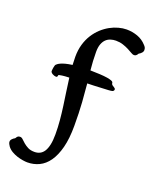

<svg xmlns="http://www.w3.org/2000/svg" viewBox="-179 -774 791 986"><g transform="rotate(20 216.0 -281.0)"><path d="M387.2 -378.4Q387.2 -374.5 384.5 -371.3Q381.8 -368.2 377.9 -367.2Q373.5 -365.7 357.4 -364.7Q341.3 -363.8 308.1 -362.3Q293 -361.3 276.9 -360.8Q260.7 -360.4 243.7 -359.9Q248 -314.9 252 -259.8Q255.9 -204.6 255.9 -132.3Q255.9 -62.5 243.2 -13.4Q230.5 35.6 208.5 66.9Q186.5 98.1 156.7 112.3Q127 126.5 92.8 126.5Q82 126.5 66.9 124Q51.8 121.6 35.9 116.5Q20 111.3 5.4 102.8Q-9.3 94.2 -19 81.5Q-22.9 76.2 -26.1 69.6Q-29.3 63 -29.3 57.6Q-29.3 49.3 -22.7 42.5Q-16.1 35.6 -9.3 32.2Q-7.3 31.2 -5.9 28.6Q-4.4 25.9 -2.2 22.9Q0 20 3.9 17.8Q7.8 15.6 14.6 15.6Q22.5 15.6 30 23.2Q37.6 30.8 47.9 39.6Q58.1 48.3 72.5 55.9Q86.9 63.5 108.9 63.5Q125 63.5 137.9 57.1Q150.9 50.8 160.2 36.6Q169.4 22.5 174.6 -1Q179.7 -24.4 179.7 -58.1Q179.7 -96.2 176.3 -134Q172.9 -171.9 167.7 -209.2Q162.6 -246.6 157 -283.4Q151.4 -320.3 147 -356.4Q120.6 -355.5 107.9 -353.5Q95.2 -351.6 92.3 -350.6Q89.4 -349.6 89.1 -347.4Q88.9 -345.2 88.4 -343Q87.9 -340.8 86.4 -339.1Q85 -337.4 80.1 -337.4Q76.7 -337.4 71.5 -338.9Q66.4 -340.3 61.8 -343Q57.1 -345.7 53.7 -349.4Q50.3 -353 50.3 -357.4Q50.3 -359.4 50.8 -364.5Q51.3 -369.6 52.2 -375.5Q53.2 -381.3 54.7 -386.7Q56.2 -392.1 58.6 -394.5Q61 -397 65.9 -400.6Q70.8 -404.3 80.1 -408.4Q89.4 -412.6 104 -416.5Q118.7 -420.4 140.6 -423.3Q139.2 -445.3 139.2 -467.8Q139.2 -504.9 148.2 -535.6Q157.2 -566.4 172.9 -591.1Q188.5 -615.7 208.7 -634.3Q229 -652.8 251.2 -665Q273.4 -677.2 296.4 -683.3Q319.3 -689.5 339.8 -689.5Q371.1 -689.5 399.9 -679.2Q428.7 -668.9 449.2 -646Q454.6 -640.6 457.8 -635Q460.9 -629.4 460.9 -620.6Q460.9 -612.3 454.3 -605.2Q447.8 -598.1 441.9 -595.2Q439.5 -594.2 438 -591.6Q436.5 -588.9 434.3 -585.9Q432.1 -583 428.5 -580.8Q424.8 -578.6 418 -578.6Q412.6 -578.6 402.6 -584.5Q392.6 -590.3 378.7 -597.7Q364.7 -605 346.9 -610.8Q329.1 -616.7 307.6 -616.7Q293 -616.7 279.1 -612.3Q265.1 -607.9 254.4 -597.7Q243.7 -587.4 237.3 -570.3Q231 -553.2 231 -527.8Q231 -502 232.4 -477.8Q233.9 -453.6 236.3 -428.2Q264.2 -427.7 287.6 -426.5Q311 -425.3 329.6 -422.4Q345.7 -419.4 352.5 -416.7Q359.4 -414.1 361.6 -411.1Q363.8 -408.2 363.8 -405Q363.8 -401.9 366.2 -398.4Q368.2 -395.5 371.8 -393.3Q375.5 -391.1 378.9 -388.9Q382.3 -386.7 384.8 -384.3Q387.2 -381.8 387.2 -378.4Z"/></g></svg>

Font: Engagement
Style: Regular
Weight: 400
Designer: Astigmatic (AOETI)
Foundry: Astigmatic (AOETI)
Version: Version 1.000